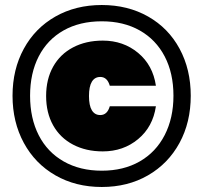

<svg xmlns="http://www.w3.org/2000/svg" viewBox="-20 -740 811 766"><path d="M386 -720Q490 -720 571 -674Q652 -628 696.5 -545.5Q741 -463 741 -358Q741 -252 696 -169.5Q651 -87 570.5 -40.5Q490 6 386 6Q282 6 201 -40.5Q120 -87 75 -170Q30 -253 30 -358Q30 -463 75 -545.5Q120 -628 201 -674Q282 -720 386 -720ZM386 -655Q298 -655 233.5 -618.5Q169 -582 134.5 -515Q100 -448 100 -358Q100 -268 134.5 -200.5Q169 -133 234 -96Q299 -59 386 -59Q473 -59 537.5 -96Q602 -133 637 -201Q672 -269 672 -358Q672 -448 637 -515Q602 -582 537.5 -618.5Q473 -655 386 -655ZM390 -578Q323 -578 271.5 -551Q220 -524 192 -474Q164 -424 164 -357Q164 -290 192 -240Q220 -190 271.5 -163Q323 -136 390 -136Q472 -136 531 -185Q590 -234 602 -316H418Q408 -281 380 -281Q358 -281 346.5 -300Q335 -319 335 -357Q335 -395 346.5 -414Q358 -433 380 -433Q408 -433 418 -398H602Q590 -480 531 -529Q472 -578 390 -578Z"/></svg>

Font: Fz Poppins Black
Style: Regular
Weight: 900
Designer: Ninad Kale (Devanagari), Jonny Pinhorn (Latin)
Foundry: Indian Type Foundry
Version: Vit hóa bi Vntype.Com & FontZin.Com